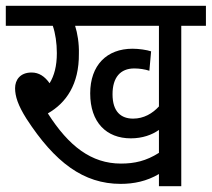

<svg xmlns="http://www.w3.org/2000/svg" viewBox="-20 -642 730 662"><path d="M605 -553H690V-622H0V-553H162C171 -527 176 -493 176 -459C176 -414 167 -381 151 -355C134 -379 114 -392 89 -392C49 -392 32 -366 32 -338C32 -310 42 -279 71 -233C169 -82 268 -8 396 -8C441 -8 486 -17 528 -42V0H605ZM439 -233C398 -233 368 -256 368 -317C368 -375 395 -406 443 -406C461 -406 480 -403 495 -398L501 -465C486 -470 459 -474 437 -474C348 -474 291 -417 291 -320C291 -220 347 -165 431 -165C471 -165 504 -177 528 -194V-115C484 -87 444 -78 397 -78C295 -78 217 -138 145 -251C208 -287 253 -351 252 -457C253 -492 247 -528 239 -553H528V-275C506 -251 476 -233 439 -233Z"/></svg>

Font: Noto Sans Devanagari UI Condensed
Style: Regular
Weight: 400
Width: 3
Designer: Jelle Bosma - Monotype Design Team
Foundry: Monotype Imaging Inc.
Version: Version 2.004